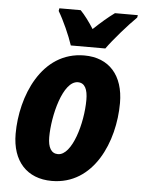

<svg xmlns="http://www.w3.org/2000/svg" viewBox="-54 -800 634 853"><g transform="rotate(5 263.0 -373.5)"><path d="M241 -597H395C424 -638 487 -710 524 -746L526 -757H424C395 -736 365 -710 331 -678C313 -707 289 -739 271 -757H176L174 -745C198 -705 227 -640 241 -597ZM209 10C396 10 481 -189 481 -361C481 -484 416 -558 305 -558C114 -558 31 -351 31 -185C31 -63 98 10 209 10ZM226 -111C196 -111 181 -137 181 -183C181 -278 220 -437 287 -437C318 -437 331 -409 331 -362C331 -258 289 -111 226 -111Z"/></g></svg>

Font: Noto Sans Display SemiCondensed Extra
Style: Italic
Weight: 800
Width: 4
Italic angle: -12°
Designer: Monotype Design Team
Foundry: Monotype Imaging Inc.
Version: Version 1.900